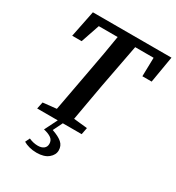

<svg xmlns="http://www.w3.org/2000/svg" viewBox="-209 -790 1051 1147"><g transform="rotate(30 317.0 -216.5)"><path d="M55 -481 92 -664H634L603 -481H539L542 -610H415L358 -310Q347 -247 335.5 -184Q324 -121 313 -57L407 -47L398 0H91L101 -47L194 -57L249 -354Q261 -418 272.5 -482Q284 -546 294 -610H164L120 -481ZM189 88 233 0H268L236 65Q283 81 305.5 101Q328 121 328 153Q328 184 299.5 207.5Q271 231 219 231Q192 231 168 224.5Q144 218 128 208L143 177Q174 191 205 191Q230 191 245 179.5Q260 168 260 147Q260 122 241 108.5Q222 95 189 88Z"/></g></svg>

Font: Source Serif 4 Semibold
Style: Italic
Weight: 600
Italic angle: -12°
Designer: Frank Grießhammer
Foundry: Adobe
Version: Version 4.005;hotconv 1.1.0;makeotfexe 2.6.0